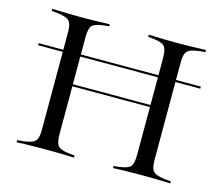

<svg xmlns="http://www.w3.org/2000/svg" viewBox="-86 -683 919 794"><g transform="rotate(15 374.0 -285.5)"><path d="M27.4 -410.5V-419.4H721.8V-410.5ZM133.1 -369.4V-492.7Q133.1 -517.7 128.2 -531Q123.4 -544.4 110.1 -550.4Q96.8 -556.5 71 -559.7L45.2 -562.1V-571Q60.5 -571 78.2 -570.2Q96 -569.4 116.9 -569Q137.9 -568.5 162.1 -568.5H171H178.2Q202.4 -568.5 222.2 -569Q241.9 -569.4 259.3 -570.2Q276.6 -571 291.1 -571V-562.1L267.7 -559.7Q230.6 -555.6 219.4 -543.1Q208.1 -530.6 208.1 -492.7V-369.4ZM540.3 -201.6V-492.7Q540.3 -530.6 529 -543.1Q517.7 -555.6 480.6 -559.7L458.1 -562.1V-571Q471.8 -571 489.1 -570.2Q506.5 -569.4 526.6 -569Q546.8 -568.5 570.2 -568.5H578.2H586.3Q610.5 -568.5 631.5 -569Q652.4 -569.4 670.6 -570.2Q688.7 -571 703.2 -571V-562.1L677.4 -559.7Q651.6 -556.5 638.3 -550.4Q625 -544.4 620.2 -531Q615.3 -517.7 615.3 -492.7V-201.6ZM162.1 -2.4Q137.9 -2.4 116.9 -2Q96 -1.6 78.2 -1.2Q60.5 -0.8 45.2 0V-8.9L71 -11.3Q96.8 -14.5 110.1 -20.6Q123.4 -26.6 128.2 -39.9Q133.1 -53.2 133.1 -78.2V-369.4H208.1V-78.2Q208.1 -41.1 219.4 -28.2Q230.6 -15.3 267.7 -11.3L291.1 -8.9V0Q276.6 -0.8 259.3 -1.2Q241.9 -1.6 222.2 -2Q202.4 -2.4 178.2 -2.4H170.2ZM180.6 -283.1V-291.9H566.9V-283.1ZM570.2 -2.4Q546.8 -2.4 526.6 -2Q506.5 -1.6 489.1 -1.2Q471.8 -0.8 458.1 0V-8.9L480.6 -11.3Q517.7 -15.3 529 -28.2Q540.3 -41.1 540.3 -78.2V-201.6H615.3V-78.2Q615.3 -53.2 620.2 -39.9Q625 -26.6 638.3 -20.6Q651.6 -14.5 677.4 -11.3L703.2 -8.9V0Q688.7 -0.8 670.6 -1.2Q652.4 -1.6 631.5 -2Q610.5 -2.4 586.3 -2.4H577.4Z"/></g></svg>

Font: Playfair 144pt SemiExpanded Light
Style: Regular
Weight: 300
Width: 6
Designer: Claus Eggers Sørensen
Foundry: Claus Eggers Sørensen
Version: Version 2.203